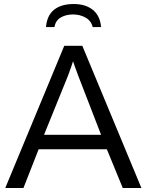

<svg xmlns="http://www.w3.org/2000/svg" viewBox="-20 -940 736 960"><path d="M173.3 -193.8 97.2 0H6.3L301.3 -710.9H391.6L687 0H593.8L514.2 -193.8ZM319.8 -561 200.2 -266.1H485.4L371.1 -561.5Q368.7 -567.4 354.5 -606.9Q350.1 -617.7 345.2 -633.8Q344.2 -630.9 340.8 -620.1Q337.4 -609.4 335.4 -604Q333.5 -598.1 319.8 -561ZM485.4 -804.7H443.4Q436 -835.9 408.2 -851.8Q380.4 -867.7 345.2 -867.7Q309.6 -867.7 283.7 -852.5Q257.8 -837.4 252.4 -804.7H210Q214.8 -862.8 250.5 -891.4Q286.1 -919.9 348.6 -919.9Q408.2 -919.9 444.3 -890.6Q480.5 -861.3 485.4 -804.7Z"/></svg>

Font: RGR Online_21
Style: Regular
Weight: 400
Italic angle: -12°
Designer: vernon adams
Foundry: vernon adams
Version: Version 1.000